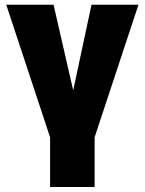

<svg xmlns="http://www.w3.org/2000/svg" viewBox="-20 -565 595 790"><path d="M5.7 -545.5H200.3L281.2 -193.2L356.5 -545.5H549.7L369.3 0V204.5H186.1V0Z"/></svg>

Font: Karasuma Gothic
Style: Black
Weight: 900
Designer: Rasmus Andersson / Ryoko Nishizuka
Foundry: Genbu
Version: Version 1.00